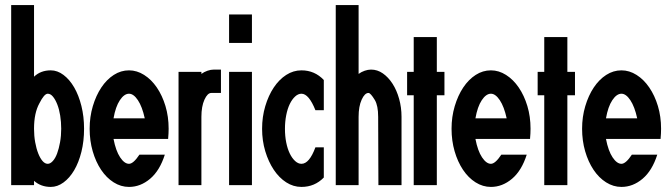

<svg xmlns="http://www.w3.org/2000/svg" viewBox="-20 -731 2638 756"><path d="M24 -711H114V-429Q140 -454 180 -454Q206 -454 230 -436Q254 -418 272 -387Q290 -356 300.5 -314Q311 -272 311 -224Q311 -175 300.5 -133Q290 -91 272 -60.5Q254 -30 230 -12.5Q206 5 180 5Q141 5 114 -19V-2H24ZM135 -324Q114 -286 114 -224Q114 -196 118.5 -171Q123 -146 130.5 -127Q138 -108 147.5 -97Q157 -86 168 -86Q178 -86 188 -97Q198 -108 205 -127Q212 -146 216.5 -171Q221 -196 221 -224Q221 -251 217 -276Q213 -301 205.5 -320Q198 -339 188.5 -350.5Q179 -362 168 -362Q154 -362 135 -324Z M488 -454Q519 -454 547.5 -436Q576 -418 597.5 -386.5Q619 -355 631.5 -313.5Q644 -272 644 -224Q644 -215 643.5 -205.5Q643 -196 642 -184H427Q436 -137 453 -111.5Q470 -86 488 -86Q505 -86 529 -122H629Q609 -59 571 -27Q533 5 488 5Q456 5 427.5 -13Q399 -31 378 -62.5Q357 -94 345 -135.5Q333 -177 333 -224Q333 -271 345.5 -313Q358 -355 379 -386.5Q400 -418 428 -436Q456 -454 488 -454ZM550 -265Q540 -311 523 -336.5Q506 -362 488 -362Q469 -362 452 -336.5Q435 -311 427 -265Z M773 -448V-440Q784 -448 797 -452.5Q810 -457 822 -457H850V-365H812Q797 -365 785 -338.5Q773 -312 773 -271V-2H683V-448Z M972 -448V-2H882V-448ZM972 -674V-562H882V-674Z M1167 -454Q1219 -454 1255 -416V-297H1222Q1196 -362 1167 -362Q1154 -362 1142 -351Q1130 -340 1121 -321.5Q1112 -303 1107 -277.5Q1102 -252 1102 -224Q1102 -195 1107 -170Q1112 -145 1121 -126.5Q1130 -108 1142 -97Q1154 -86 1167 -86Q1198 -86 1222 -151H1255V-32Q1219 5 1167 5Q1135 5 1107 -13Q1079 -31 1058 -62.5Q1037 -94 1024.5 -135.5Q1012 -177 1012 -224Q1012 -271 1024.5 -313Q1037 -355 1058 -386.5Q1079 -418 1107 -436Q1135 -454 1167 -454Z M1392 -711V-440Q1403 -448 1416 -452.5Q1429 -457 1441 -457Q1466 -457 1487.5 -442Q1509 -427 1525.5 -401.5Q1542 -376 1551.5 -342Q1561 -308 1561 -271V-2H1470L1469 -271Q1469 -315 1456 -337Q1439 -365 1431 -365Q1416 -365 1404 -338.5Q1392 -312 1392 -271V-2H1302V-711Z M1609 -2V-356H1583V-448H1609V-585H1700V-448H1730V-356H1700V-2Z M1913 -454Q1944 -454 1972.5 -436Q2001 -418 2022.5 -386.5Q2044 -355 2056.5 -313.5Q2069 -272 2069 -224Q2069 -215 2068.5 -205.5Q2068 -196 2067 -184H1852Q1861 -137 1878 -111.5Q1895 -86 1913 -86Q1930 -86 1954 -122H2054Q2034 -59 1996 -27Q1958 5 1913 5Q1881 5 1852.5 -13Q1824 -31 1803 -62.5Q1782 -94 1770 -135.5Q1758 -177 1758 -224Q1758 -271 1770.5 -313Q1783 -355 1804 -386.5Q1825 -418 1853 -436Q1881 -454 1913 -454ZM1975 -265Q1965 -311 1948 -336.5Q1931 -362 1913 -362Q1894 -362 1877 -336.5Q1860 -311 1852 -265Z M2123 -2V-356H2097V-448H2123V-585H2214V-448H2244V-356H2214V-2Z M2427 -454Q2458 -454 2486.5 -436Q2515 -418 2536.5 -386.5Q2558 -355 2570.5 -313.5Q2583 -272 2583 -224Q2583 -215 2582.5 -205.5Q2582 -196 2581 -184H2366Q2375 -137 2392 -111.5Q2409 -86 2427 -86Q2444 -86 2468 -122H2568Q2548 -59 2510 -27Q2472 5 2427 5Q2395 5 2366.5 -13Q2338 -31 2317 -62.5Q2296 -94 2284 -135.5Q2272 -177 2272 -224Q2272 -271 2284.5 -313Q2297 -355 2318 -386.5Q2339 -418 2367 -436Q2395 -454 2427 -454ZM2489 -265Q2479 -311 2462 -336.5Q2445 -362 2427 -362Q2408 -362 2391 -336.5Q2374 -311 2366 -265Z"/></svg>

Font: Fundamental  Brigade Condensed
Style: Regular
Weight: 400
Width: 3
Designer: Peter Wiegel, original typeface by Carl Albert Fahrenwaldt 1901
Foundry: Peter Wiegel
Version: Version 0.000 2012 initial release